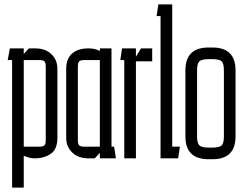

<svg xmlns="http://www.w3.org/2000/svg" viewBox="-20 -720 1111 873"><path d="M241 -93Q241 -41 210.5 -20.5Q180 0 139 0H137Q124 0 111.5 -3.5Q99 -7 88 -12V133H35V-447H15L25 -500H88V-475L111 -500H140Q186 -500 213.5 -474Q241 -448 241 -407ZM158 -53Q176 -53 182 -59Q188 -65 188 -83V-417Q188 -435 182 -441Q176 -447 158 -447H88V-53Z M382 0Q336 0 308.5 -26.5Q281 -53 281 -93V-407Q281 -453 307.5 -476.5Q334 -500 383 -500H385Q398 -500 410.5 -497Q423 -494 434 -488V-500H487V-53H499L507 0H434V-25L411 0ZM364 -447Q346 -447 340 -441Q334 -435 334 -417V-83Q334 -65 340 -59Q346 -53 364 -53H434V-447Z M598 -500V-462L621 -500H672V-441H598V0H545V-447H527L535 -500Z M710 0V-647H692L700 -700H763V-53H798L790 0Z M998 -400Q998 -431 988 -441Q978 -451 946 -451H928Q897 -451 886.5 -441Q876 -431 876 -400V-100Q876 -69 886.5 -59Q897 -49 928 -49H946Q978 -49 988 -59Q998 -69 998 -100ZM823 -100V-400Q823 -504 928 -504H946Q1051 -504 1051 -400V-100Q1051 4 946 4H928Q823 4 823 -100Z"/></svg>

Font: Karantina Light
Style: Regular
Weight: 300
Designer: Rony Koch
Foundry: Rony Koch
Version: Version 1.000; ttfautohint (v1.8.3)